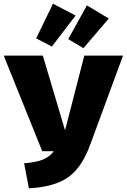

<svg xmlns="http://www.w3.org/2000/svg" viewBox="-40 -996 684 1036"><path d="M116 20 90 -115Q155 -120 191.5 -135Q228 -150 250 -180H188L-20 -696H191L311 -293L415 -696H624L448 -219Q403 -93 328.5 -40Q254 13 116 20ZM240 -745 155 -789 246 -976 368 -912ZM410 -736 328 -785 429 -967 547 -896Z"/></svg>

Font: Trujillo Black
Style: Regular
Weight: 900
Designer: Fira Sans original fonts by bBox Type GmbH, Carrois Corporate GbR, & Edenspiekermann AG / Changes by Cristiano Sobral
Foundry: Fira Sans original fonts by bBox Type GmbH, Carrois Corporate GbR, & Edenspiekermann AG / Changes by Cristiano Sobral
Version: Version 4.301;July 28, 2020;FontCreator 13.0.0.2655 64-bit